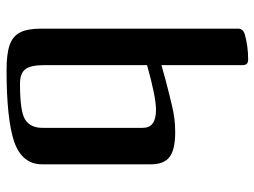

<svg xmlns="http://www.w3.org/2000/svg" viewBox="-118 -436 795 600"><g transform="rotate(-90 280.0 -136.5)"><path d="M360 -514Q207 -514 136 -490Q66 -465 66 -403V-63Q66 -22 89 -4.5Q112 13 167 13Q209 13 249 3Q284 -5 333 -18L376 -30V224Q376 241 393 241Q436 241 474 230Q490 224 490 210V-406Q490 -449 478 -472Q466 -495 438.5 -504.5Q411 -514 360 -514ZM236 -47Q180 -47 180 -88V-399Q179 -439 206 -456Q231 -472 318 -472Q350 -472 363 -455.5Q376 -439 376 -396V-75Q277 -47 236 -47Z"/></g></svg>

Font: Federant
Style: Regular
Weight: 400
Designer: Olexa M. Volochay, Alexei Vanyashin, Otto Ludwig Naegele
Foundry: Cyreal (www.cyreal.org)
Version: Version 1.011; ttfautohint (v1.4.1)